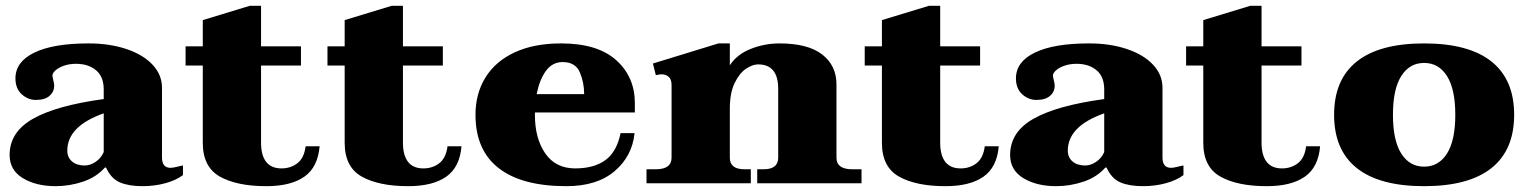

<svg xmlns="http://www.w3.org/2000/svg" viewBox="-20 -629 5239 659"><path d="M13 -97Q13 -176 93.5 -221.5Q174 -267 336 -289V-322Q336 -366 309.5 -388Q283 -410 241 -410Q218 -410 199.5 -403.5Q181 -397 170.5 -387.5Q160 -378 160 -370Q160 -365 163 -353.5Q166 -342 166 -335Q166 -314 150 -300Q134 -286 103 -286Q76 -286 54.5 -305.5Q33 -325 33 -360Q33 -417 98 -448.5Q163 -480 284 -480Q357 -480 414.5 -460.5Q472 -441 504 -406.5Q536 -372 536 -328V-89Q536 -53 565 -53Q574 -53 587.5 -56.5Q601 -60 608 -61V-28Q584 -10 547 0Q510 10 469 10Q422 10 391.5 -3Q361 -16 344 -54H340Q311 -21 265 -5.5Q219 10 171 10Q104 10 58.5 -17.5Q13 -45 13 -97ZM336 -107V-240Q211 -196 211 -112Q211 -89 227 -75Q243 -61 271 -61Q289 -61 307.5 -73Q326 -85 336 -107Z M1077 -127Q1071 -55 1024.5 -22.5Q978 10 894 10Q793 10 734.5 -23Q676 -56 676 -139V-404H617V-470H676V-560L837 -609H876V-470H1013V-404H876V-139Q876 -96 893.5 -73.5Q911 -51 946 -51Q978 -51 1001 -69Q1024 -87 1029 -127Z M1564 -127Q1558 -55 1511.5 -22.5Q1465 10 1381 10Q1280 10 1221.5 -23Q1163 -56 1163 -139V-404H1104V-470H1163V-560L1324 -609H1363V-470H1500V-404H1363V-139Q1363 -96 1380.5 -73.5Q1398 -51 1433 -51Q1465 -51 1488 -69Q1511 -87 1516 -127Z M1816 -243V-234Q1816 -154 1851.5 -102.5Q1887 -51 1954 -51Q2019 -51 2058 -79.5Q2097 -108 2110 -172H2158Q2150 -93 2089.5 -41.5Q2029 10 1924 10Q1771 10 1691.5 -52Q1612 -114 1612 -235Q1612 -308 1646.5 -363.5Q1681 -419 1747 -449.5Q1813 -480 1906 -480Q2031 -480 2095 -422.5Q2159 -365 2159 -275V-243ZM1822 -306H1985Q1985 -346 1970 -381Q1955 -416 1911 -416Q1876 -416 1854 -386Q1832 -356 1822 -306Z M2937 -48V0H2579V-48H2601Q2651 -48 2651 -88V-324Q2651 -408 2582 -408Q2563 -408 2540.5 -393Q2518 -378 2501.5 -344Q2485 -310 2485 -256V-88Q2485 -48 2535 -48H2557V0H2199V-48H2231Q2285 -48 2285 -88V-337Q2285 -357 2275 -365.5Q2265 -374 2250 -374Q2245 -374 2231 -371L2221 -411L2446 -480H2485V-405Q2510 -443 2557.5 -461.5Q2605 -480 2655 -480Q2753 -480 2802 -442Q2851 -404 2851 -339V-88Q2851 -48 2905 -48Z M3408 -127Q3402 -55 3355.5 -22.5Q3309 10 3225 10Q3124 10 3065.5 -23Q3007 -56 3007 -139V-404H2948V-470H3007V-560L3168 -609H3207V-470H3344V-404H3207V-139Q3207 -96 3224.5 -73.5Q3242 -51 3277 -51Q3309 -51 3332 -69Q3355 -87 3360 -127Z M3447 -97Q3447 -176 3527.5 -221.5Q3608 -267 3770 -289V-322Q3770 -366 3743.5 -388Q3717 -410 3675 -410Q3652 -410 3633.5 -403.5Q3615 -397 3604.5 -387.5Q3594 -378 3594 -370Q3594 -365 3597 -353.5Q3600 -342 3600 -335Q3600 -314 3584 -300Q3568 -286 3537 -286Q3510 -286 3488.5 -305.5Q3467 -325 3467 -360Q3467 -417 3532 -448.5Q3597 -480 3718 -480Q3791 -480 3848.5 -460.5Q3906 -441 3938 -406.5Q3970 -372 3970 -328V-89Q3970 -53 3999 -53Q4008 -53 4021.5 -56.5Q4035 -60 4042 -61V-28Q4018 -10 3981 0Q3944 10 3903 10Q3856 10 3825.5 -3Q3795 -16 3778 -54H3774Q3745 -21 3699 -5.5Q3653 10 3605 10Q3538 10 3492.5 -17.5Q3447 -45 3447 -97ZM3770 -107V-240Q3645 -196 3645 -112Q3645 -89 3661 -75Q3677 -61 3705 -61Q3723 -61 3741.5 -73Q3760 -85 3770 -107Z M4511 -127Q4505 -55 4458.5 -22.5Q4412 10 4328 10Q4227 10 4168.5 -23Q4110 -56 4110 -139V-404H4051V-470H4110V-560L4271 -609H4310V-470H4447V-404H4310V-139Q4310 -96 4327.5 -73.5Q4345 -51 4380 -51Q4412 -51 4435 -69Q4458 -87 4463 -127Z M4559 -235Q4559 -356 4637 -418Q4715 -480 4868 -480Q5021 -480 5099 -418Q5177 -356 5177 -235Q5177 -114 5099 -52Q5021 10 4868 10Q4715 10 4637 -52Q4559 -114 4559 -235ZM4975 -235Q4975 -323 4946.5 -368Q4918 -413 4868 -413Q4818 -413 4789.5 -368Q4761 -323 4761 -235Q4761 -147 4789.5 -102Q4818 -57 4868 -57Q4918 -57 4946.5 -102Q4975 -147 4975 -235Z"/></svg>

Font: Taviraj Black
Style: Regular
Weight: 900
Designer: Katatrad Team
Foundry: CadsonDemak
Version: Version 1.001